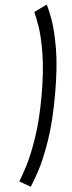

<svg xmlns="http://www.w3.org/2000/svg" viewBox="-127 -781 375 1001"><g transform="rotate(-5 60.5 -280.5)"><path d="M-8 188.5 -65 155.5Q-49.5 132 -21.2 77.5Q7 23 37.2 -65.8Q67.5 -154.5 90 -280.5Q112 -407 113.2 -495.8Q114.5 -584.5 105.8 -639.2Q97 -694 90 -717.5L157.5 -750.5Q165.5 -728.5 175.8 -672Q186 -615.5 185.8 -518.8Q185.5 -422 160.5 -280.5Q135.5 -139 102 -42.8Q68.5 53.5 38 110Q7.5 166.5 -8 188.5Z"/></g></svg>

Font: Anybody Condensed Regular
Style: Italic
Weight: 400
Width: 3
Italic angle: -10°
Designer: Tyler Finck
Foundry: Etcetera Type Company
Version: Version 1.010; ttfautohint (v1.8.3) -l 8 -r 50 -G 200 -x 14 